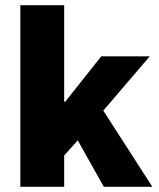

<svg xmlns="http://www.w3.org/2000/svg" viewBox="-20 -716 608 736"><path d="M58 0V-696H226V-326H230L368 -500H554L376 -292L564 0H378L278 -178L226 -120V0Z"/></svg>

Font: Assistant ExtraBold
Style: Regular
Weight: 800
Designer: Hebrew By Ben Nathan, Latin by Paul Hunt
Version: Version 3.000